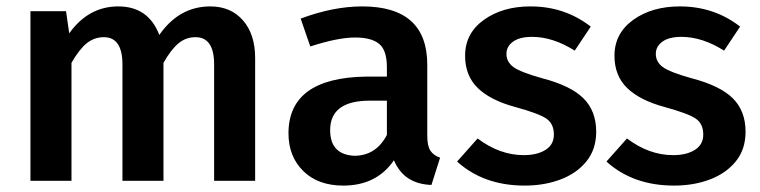

<svg xmlns="http://www.w3.org/2000/svg" viewBox="-20 -564 2371 599"><path d="M776 0H648V-363Q648 -448 590 -448Q560 -448 537 -429Q514 -410 490 -368V0H362V-363Q362 -448 304 -448Q274 -448 250.5 -429Q227 -410 203 -368V0H75V-529H186L196 -460Q256 -544 349 -544Q443 -544 477 -455Q539 -544 636 -544Q700 -544 738 -500.5Q776 -457 776 -383Z M1051 15Q972 15 926 -30.5Q880 -76 880 -148Q880 -321 1121 -325H1187V-355Q1187 -407 1163 -427Q1139 -447 1088 -447Q1034 -447 948 -419L918 -506Q1020 -544 1110 -544Q1313 -544 1313 -362V-140Q1313 -108 1323 -93.5Q1333 -79 1353 -72L1326 13Q1240 10 1209 -64Q1155 15 1051 15ZM1085 -78Q1153 -78 1187 -143V-250H1134Q1010 -250 1010 -158Q1010 -82 1085 -78Z M1617 15Q1489 15 1406 -60L1470 -132Q1539 -80 1614 -80Q1656 -80 1682 -96.5Q1708 -113 1708 -144Q1708 -178 1684.5 -194Q1661 -210 1588 -230Q1510 -251 1470.5 -289.5Q1431 -328 1431 -390Q1431 -460 1489.5 -502Q1548 -544 1635 -544Q1742 -544 1823 -481L1773 -406Q1705 -449 1640 -449Q1601 -449 1580.5 -434Q1560 -419 1560 -396Q1560 -371 1581.5 -355Q1603 -339 1671 -320Q1760 -297 1800 -257.5Q1840 -218 1840 -153Q1840 -98 1809.5 -60.5Q1779 -23 1728.5 -4Q1678 15 1617 15Z M2083 15Q1955 15 1872 -60L1936 -132Q2005 -80 2080 -80Q2122 -80 2148 -96.5Q2174 -113 2174 -144Q2174 -178 2150.5 -194Q2127 -210 2054 -230Q1976 -251 1936.5 -289.5Q1897 -328 1897 -390Q1897 -460 1955.5 -502Q2014 -544 2101 -544Q2208 -544 2289 -481L2239 -406Q2171 -449 2106 -449Q2067 -449 2046.5 -434Q2026 -419 2026 -396Q2026 -371 2047.5 -355Q2069 -339 2137 -320Q2226 -297 2266 -257.5Q2306 -218 2306 -153Q2306 -98 2275.5 -60.5Q2245 -23 2194.5 -4Q2144 15 2083 15Z"/></svg>

Font: Trujillo Medium
Style: Regular
Weight: 500
Designer: Fira Sans original fonts by bBox Type GmbH, Carrois Corporate GbR, & Edenspiekermann AG / Changes by Cristiano Sobral
Foundry: Fira Sans original fonts by bBox Type GmbH, Carrois Corporate GbR, & Edenspiekermann AG / Changes by Cristiano Sobral
Version: Version 4.301;October 17, 2021;FontCreator 14.0.0.2814 64-bi